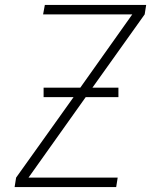

<svg xmlns="http://www.w3.org/2000/svg" viewBox="-20 -755 640 775"><path d="M39 0 45 -38 277 -363H156V-401H304L514 -697H154L161 -735H570L564 -697L353 -401H458V-363H326L95 -38H455L449 0Z"/></svg>

Font: Iosevka SS04 XLt Ex
Style: Italic
Weight: 200
Width: 7
Italic angle: -9°
Monospace: yes
Designer: Belleve Invis
Foundry: Belleve Invis
Version: Version 19.0.0; ttfautohint (v1.8.4)